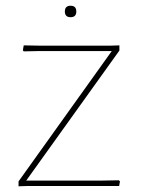

<svg xmlns="http://www.w3.org/2000/svg" viewBox="-20 -651 495 672"><path d="M71.8 -19H338.9L396 -20L399.9 -16.1L397 0H76.2L44.9 1V-16.1L371.1 -472.2H111.8L63 -471.2L60.1 -475.1L63 -492.2L118.2 -491.2H367.2L397.9 -492.2V-474.1ZM207 -610.8Q207 -630.9 227.1 -630.9Q247.1 -630.9 247.1 -610.8Q247.1 -590.8 227.1 -590.8Q207 -590.8 207 -610.8Z"/></svg>

Font: Datalegreya
Style: Dot
Weight: 700
Designer: Figs Lab
Foundry: Figs Lab
Version: Version 1.002;PS 001.002;hotconv 1.0.70;makeotf.lib2.5.58329